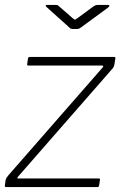

<svg xmlns="http://www.w3.org/2000/svg" viewBox="-20 -762 498 782"><path d="M6 0Q2 0 0.5 -2Q-1 -4 0 -8L3 -29Q4 -34 7 -38.5Q10 -43 15 -49L397 -486Q401 -490 400.5 -492.5Q400 -495 396 -495H96Q92 -495 91 -497Q90 -499 91 -503L94 -524Q95 -528 97 -529Q99 -530 102 -530H446Q450 -530 450 -525L446 -500Q445 -494 442.5 -489Q440 -484 435 -479L54 -43Q50 -39 50.5 -37Q51 -35 54 -35H382Q389 -35 387 -29L384 -8Q383 -4 382 -2Q381 0 376 0H6ZM362 -737Q367 -740 370.5 -741Q374 -742 378 -742H419Q425 -742 425.5 -739Q426 -736 420 -731L311 -651Q308 -649 304 -646.5Q300 -644 294 -644H276Q269 -644 265.5 -647Q262 -650 258 -654L170 -733Q166 -737 166 -739.5Q166 -742 171 -742H208Q213 -742 215.5 -740.5Q218 -739 222 -735L277 -687Q285 -681 286.5 -682Q288 -683 297 -689Z"/></svg>

Font: Libre Franklin Thin
Style: Italic
Weight: 100
Italic angle: -8°
Designer: Pablo Impallari, Rodrigo Fuenzalida, Nhung Nguyen
Foundry: Impallari Type
Version: Version 3.000